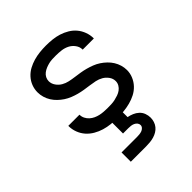

<svg xmlns="http://www.w3.org/2000/svg" viewBox="-205 -659 1010 1010"><g transform="rotate(-45 300.0 -154.0)"><path d="M299 8Q274 8 250 5.5Q226 3 202.5 -4Q179 -11 157.5 -23.5Q136 -36 120 -54Q104 -72 95 -95.5Q86 -119 86 -143Q86 -144 86 -144.5Q86 -145 86 -146H169Q169 -146 169 -145.5Q169 -145 169 -145Q169 -131 175.5 -118Q182 -105 192.5 -95.5Q203 -86 216 -80Q229 -74 242.5 -71Q256 -68 270.5 -67Q285 -66 299 -66Q313 -66 326.5 -66.5Q340 -67 353.5 -70Q367 -73 380 -77.5Q393 -82 404 -90Q415 -98 422 -110Q429 -122 429 -136Q429 -155 417.5 -171Q406 -187 389.5 -196.5Q373 -206 354 -210Q335 -214 316 -216.5Q297 -219 278 -222Q259 -225 240.5 -230Q222 -235 204.5 -242Q187 -249 171 -259.5Q155 -270 141 -283.5Q127 -297 117 -313Q107 -329 101.5 -347.5Q96 -366 96 -385Q96 -409 104.5 -431Q113 -453 129 -470.5Q145 -488 165.5 -499Q186 -510 208.5 -516.5Q231 -523 254.5 -525.5Q278 -528 301 -528Q325 -528 348.5 -525.5Q372 -523 394.5 -516Q417 -509 438 -496.5Q459 -484 474 -466Q489 -448 497.5 -425Q506 -402 506 -379Q506 -378 506 -377Q506 -376 506 -376H423Q423 -376 423 -376.5Q423 -377 423 -377Q423 -397 410.5 -414Q398 -431 380 -440Q362 -449 341.5 -451.5Q321 -454 301 -454Q288 -454 275 -453.5Q262 -453 249.5 -450Q237 -447 224.5 -442Q212 -437 201.5 -429Q191 -421 185 -409.5Q179 -398 179 -385Q179 -366 190.5 -349.5Q202 -333 218.5 -323.5Q235 -314 253.5 -310Q272 -306 291 -303.5Q310 -301 329 -298Q348 -295 366.5 -290Q385 -285 403 -278Q421 -271 437 -260.5Q453 -250 467 -236.5Q481 -223 491 -207Q501 -191 506.5 -172.5Q512 -154 512 -135Q512 -111 502.5 -88.5Q493 -66 476.5 -48.5Q460 -31 438.5 -20Q417 -9 394 -3Q371 3 347 5.5Q323 8 299 8ZM185 220V151H300Q309 151 318.5 150Q328 149 336.5 146Q345 143 351.5 136Q358 129 358 120Q358 111 352 103.5Q346 96 337 92Q328 88 318.5 87Q309 86 300 86H261V0H339V42Q355 45 370.5 51.5Q386 58 398.5 69.5Q411 81 417 97Q423 113 423 130Q423 144 418.5 158Q414 172 405 183Q396 194 383.5 201.5Q371 209 357 213Q343 217 328.5 218.5Q314 220 300 220Z"/></g></svg>

Font: Iosevka SS04 Extended
Style: Regular
Weight: 400
Width: 7
Monospace: yes
Designer: Belleve Invis
Foundry: Belleve Invis
Version: Version 19.0.0; ttfautohint (v1.8.4)